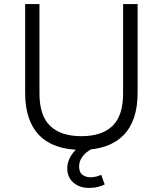

<svg xmlns="http://www.w3.org/2000/svg" viewBox="-20 -725 796 939"><path d="M378 8Q243 8 173 -62.5Q103 -133 103 -270V-705H173V-268Q173 -159 225.5 -109Q278 -59 378 -59Q478 -59 530 -109Q582 -159 582 -268V-705H653V-270Q653 -133 582.5 -62.5Q512 8 378 8ZM415 194Q369 194 339 168Q309 142 309 99Q309 60 336 24Q363 -12 407 -35L435 0Q420 7 404 19.5Q388 32 377.5 50Q367 68 367 89Q367 118 383.5 130Q400 142 423 142Q435 142 448.5 139Q462 136 475 130L492 177Q479 184 459.5 189Q440 194 415 194Z"/></svg>

Font: Nunito Sans 7pt Light
Style: Regular
Weight: 300
Designer: Vernon Adams
Foundry: Vernon Adams
Version: Version 3.101;gftools[0.9.27]